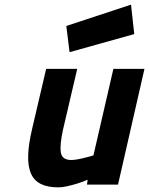

<svg xmlns="http://www.w3.org/2000/svg" viewBox="-20 -796 643 828"><path d="M603 -499 489 0H355L358 -21Q335 -11 312 -4Q292 2 270.5 7Q249 12 232 12Q185 12 155.5 -3Q126 -18 113 -49Q100 -80 101.5 -127Q103 -174 118 -238L179 -499H313L252 -238Q237 -170 242.5 -138Q248 -106 287 -106Q299 -106 315.5 -109Q332 -112 347 -116Q365 -120 383 -126L469 -499ZM545 -776 559 -649 280 -571 266 -684Z"/></svg>

Font: Panefresco 999wt
Style: Italic
Weight: 900
Version: Version 1.001